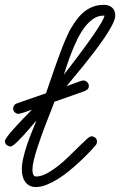

<svg xmlns="http://www.w3.org/2000/svg" viewBox="-57 -753 486 776"><path d="M-14.2 -161.1Q-22.5 -161.1 -29.8 -167Q-37.1 -172.9 -37.1 -182.1Q-37.1 -187 -30.3 -197Q-23.4 -207 -12.7 -219.5Q-2 -231.9 11 -246.1Q23.9 -260.3 36.1 -272.7Q48.3 -285.2 58.1 -295.2Q67.9 -305.2 72.3 -310.1Q67.9 -308.6 60.3 -305.7Q52.7 -302.7 44.4 -300Q36.1 -297.4 28.8 -295.2Q21.5 -293 17.6 -293Q8.8 -293 2.4 -299.3Q-3.9 -305.7 -3.9 -314.5Q-3.9 -321.3 0 -326.9Q3.9 -332.5 10.7 -335L128.9 -376Q134.3 -391.6 141.8 -413.6Q149.4 -435.5 158 -460.4Q166.5 -485.4 176 -511.7Q185.5 -538.1 195.1 -562.5Q204.6 -586.9 213.9 -607.4Q223.1 -627.9 231.4 -641.6Q243.2 -661.1 256.1 -677.7Q269 -694.3 284.9 -706.8Q300.8 -719.2 319.8 -726.3Q338.9 -733.4 362.8 -733.4Q383.3 -733.4 396 -722.4Q408.7 -711.4 408.7 -690.4Q408.7 -675.8 396.5 -652.1Q384.3 -628.4 365.2 -600.3Q346.2 -572.3 323.2 -542.2Q300.3 -512.2 278.3 -485.1Q256.3 -458 238.5 -436.8Q220.7 -415.5 211.9 -404.8Q216.3 -406.2 226.3 -409.9Q236.3 -413.6 247.1 -417.7Q257.8 -421.9 267.1 -424.8Q276.4 -427.7 279.8 -427.7Q289.1 -427.7 295.7 -420.9Q302.2 -414.1 302.2 -405.3Q302.2 -396 294.7 -390.6Q287.1 -385.3 279.8 -382.8L163.1 -341.8Q158.2 -328.1 149.7 -306.6Q141.1 -285.2 131.1 -259.5Q121.1 -233.9 111.1 -206.1Q101.1 -178.2 92.8 -152.3Q84.5 -126.5 79.3 -104.5Q74.2 -82.5 74.2 -68.4Q74.2 -64.9 74.5 -60.1Q74.7 -55.2 76.2 -50.5Q77.6 -45.9 80.6 -42.7Q83.5 -39.6 88.4 -39.6Q108.4 -39.6 131.1 -51.5Q153.8 -63.5 176.8 -81.5Q199.7 -99.6 221.4 -120.8Q243.2 -142.1 261.5 -160.2Q279.8 -178.2 293 -190.2Q306.2 -202.1 312.5 -202.1Q321.3 -202.1 328.1 -196.3Q335 -190.4 335 -181.2Q335 -177.2 333.7 -173.3Q332.5 -169.4 330.1 -166.5Q318.4 -152.8 301.3 -135Q284.2 -117.2 263.9 -98.4Q243.7 -79.6 221.2 -61.3Q198.7 -43 175.8 -28.8Q152.8 -14.6 130.6 -5.9Q108.4 2.9 88.4 2.9Q72.8 2.9 62 -2.9Q51.3 -8.8 44.4 -18.6Q37.6 -28.3 34.4 -41Q31.2 -53.7 31.2 -67.4Q31.2 -89.8 37.4 -116Q43.5 -142.1 52.5 -168.5Q61.5 -194.8 71.8 -220.2Q82 -245.6 90.3 -266.1Q86.4 -261.7 78.4 -252.4Q70.3 -243.2 60.3 -231.4Q50.3 -219.7 39.1 -207.3Q27.8 -194.8 17.6 -184.6Q7.3 -174.3 -1.2 -167.7Q-9.8 -161.1 -14.2 -161.1ZM201.2 -451.2Q206.5 -458.5 220.7 -476.6Q234.9 -494.6 252.7 -518.3Q270.5 -542 290 -568.6Q309.6 -595.2 325.9 -619.4Q342.3 -643.6 353.3 -662.6Q364.3 -681.6 365.2 -689.9H361.3Q338.9 -689.9 319.8 -676.8Q300.8 -663.6 284.9 -642.6Q269 -621.6 256.1 -595.2Q243.2 -568.8 232.7 -542.2Q222.2 -515.6 214.4 -491.7Q206.5 -467.8 201.2 -451.2Z"/></svg>

Font: Helvetia Verbundene
Style: Regular
Weight: 400
Designer: Peter Wiegel, original typeface by Carl Albert Fahrenwaldt 1901
Foundry: Peter Wiegel
Version: Version 2.000